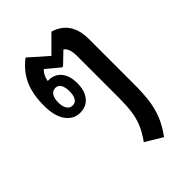

<svg xmlns="http://www.w3.org/2000/svg" viewBox="-203 -647 839 839"><g transform="rotate(-45 216.5 -227.0)"><path d="M300 110 222 63Q247 28 260 -3.5Q273 -35 277.5 -69.5Q282 -104 282 -147V-411Q282 -457 260 -472L207 -421H200L139 -472Q119 -454 114 -423Q117 -423 119 -423Q155 -423 177 -397.5Q199 -372 199 -324Q199 -278 177 -251Q155 -224 117 -224Q76 -224 51 -259Q26 -294 26 -358Q26 -429 48 -478Q70 -527 118 -564L203 -489L278 -564Q371 -536 371 -425V-142Q371 -93 366 -51.5Q361 -10 346 29Q331 68 300 110ZM116 -270Q134 -270 142 -285Q150 -300 150 -324Q150 -347 142 -362.5Q134 -378 116 -378Q98 -378 89 -363Q80 -348 80 -324Q80 -300 89 -285Q98 -270 116 -270Z"/></g></svg>

Font: Noto Sans Thai Looped ExtraCondensed Medium
Style: Regular
Weight: 500
Width: 2
Designer: Sasikarn Vongin, Ben Mitchell
Foundry: The Fontpad Ltd
Version: Version 1.001; ttfautohint (v1.8.4.7-5d5b)